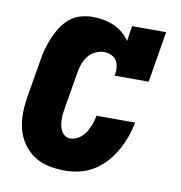

<svg xmlns="http://www.w3.org/2000/svg" viewBox="-67 -600 634 671"><g transform="rotate(10 250.0 -265.0)"><path d="M205 8Q176 8 147.5 2Q119 -4 96 -19.5Q73 -35 57 -58Q41 -81 34 -108.5Q27 -136 27.5 -165.5Q28 -195 33 -225L55 -355Q58 -376 63.5 -396.5Q69 -417 77.5 -437.5Q86 -458 98 -477Q110 -496 127.5 -511Q145 -526 166.5 -532Q188 -538 209 -538Q229 -538 248.5 -534.5Q268 -531 285 -523.5Q302 -516 316.5 -504Q331 -492 342 -476L350 -530H471L441 -349H320Q323 -363 322 -377Q321 -391 314.5 -402Q308 -413 295.5 -418.5Q283 -424 269 -424Q254 -424 238.5 -416.5Q223 -409 213 -395.5Q203 -382 197.5 -367Q192 -352 190 -336L168 -206Q166 -195 165 -185Q164 -175 164.5 -164.5Q165 -154 167 -144Q169 -134 173.5 -125.5Q178 -117 186.5 -111.5Q195 -106 205 -106Q221 -106 235.5 -115.5Q250 -125 259 -139Q268 -153 273.5 -168.5Q279 -184 282 -200H419Q414 -173 405 -148Q396 -123 382.5 -99Q369 -75 350 -54Q331 -33 307.5 -18.5Q284 -4 257.5 2Q231 8 205 8Z"/></g></svg>

Font: Iosevka Slab Heavy Oblique
Style: Regular
Weight: 900
Italic angle: -9°
Monospace: yes
Designer: Belleve Invis
Foundry: Belleve Invis
Version: Version 11.1.1; ttfautohint (v1.8.3)